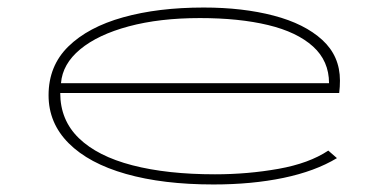

<svg xmlns="http://www.w3.org/2000/svg" viewBox="-20 -480 1040 510"><path d="M547 10Q413 10 314.5 -18Q216 -46 162.5 -99.5Q109 -153 109 -227Q109 -305 161.5 -356.5Q214 -408 307 -434Q400 -460 521 -460Q625 -460 707 -438.5Q789 -417 836 -374Q883 -331 883 -266Q883 -258 882.5 -249.5Q882 -241 881 -233H140Q140 -161 189.5 -113Q239 -65 331.5 -41Q424 -17 551 -17Q638 -17 719.5 -31.5Q801 -46 852 -80L875 -60Q817 -25 733 -7.5Q649 10 547 10ZM142 -259H854Q854 -318 811.5 -356.5Q769 -395 692 -413.5Q615 -432 511 -432Q404 -432 322 -410Q240 -388 193 -349Q146 -310 142 -259Z"/></svg>

Font: Inconsolata UltraExpanded ExtraLight
Style: Regular
Weight: 200
Width: 9
Monospace: yes
Designer: Raph Levien, Cyreal, Brenton Simpson
Foundry: Raph Levien, Cyreal, Google
Version: Version 3.001; ttfautohint (v1.8.2.53-6de2)